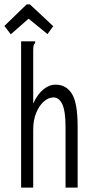

<svg xmlns="http://www.w3.org/2000/svg" viewBox="-48 -853 418 873"><path d="M48 -665H112V-658Q106 -652 104.5 -645Q103 -638 103 -621V-382Q122 -424 148.5 -446Q175 -468 205 -468Q253 -468 279 -426.5Q305 -385 305 -277V0H250V-275Q250 -347 235.5 -378.5Q221 -410 195 -410Q173 -410 152 -392Q131 -374 117 -341Q103 -308 103 -263V0H48ZM1 -697 -28 -735 73 -833H88L194 -734L168 -698L82 -768Z"/></svg>

Font: Inconsolata ExtraCondensed
Style: Regular
Weight: 400
Width: 2
Monospace: yes
Designer: Raph Levien, Cyreal, Brenton Simpson
Foundry: Raph Levien, Cyreal, Google
Version: Version 3.000; ttfautohint (v1.8.2.53-6de2)